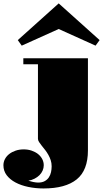

<svg xmlns="http://www.w3.org/2000/svg" viewBox="-57 -882 635 1116"><path d="M46.4 -648.9 284.2 -862.3 522 -648.9 498.5 -616.7 284.2 -713.4 69.3 -616.7ZM80.6 -13.7Q106 -13.7 127.2 -6.3Q148.4 1 164.1 13.4Q179.7 25.9 188.5 42.7Q197.3 59.6 197.3 78.6Q197.3 94.7 190.7 109.6Q184.1 124.5 172.4 136.2Q160.6 147.9 144 156.5Q127.4 165 107.9 168.5Q119.6 172.4 136 175.8Q152.3 179.2 165 179.2Q187.5 179.2 202.6 170.9Q217.8 162.6 226.8 149.2Q235.8 135.7 239.5 118.9Q243.2 102.1 243.2 84.5Q243.2 65.9 237.8 49.3Q232.4 32.7 224.1 18.1Q215.8 3.4 206.1 -9.3Q196.3 -22 187 -33.2Q176.8 -45.9 170.2 -56.2Q163.6 -66.4 163.6 -74.7V-508.3H78.6V-543.5H454.1V-7.8Q454.1 107.9 388.9 160.6Q323.7 213.4 195.8 213.4Q149.9 213.4 107.7 204.6Q65.4 195.8 33.2 178.7Q1 161.6 -18.1 136.5Q-37.1 111.3 -37.1 78.6Q-37.1 59.6 -28.3 42.7Q-19.5 25.9 -3.7 13.4Q12.2 1 33.7 -6.3Q55.2 -13.7 80.6 -13.7Z"/></svg>

Font: GravitasOne
Style: Regular
Weight: 400
Designer: Riccardo De Franceschi
Foundry: Sorkin Type Co.
Version: Version 1.001